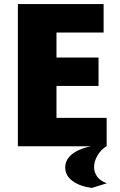

<svg xmlns="http://www.w3.org/2000/svg" viewBox="-20 -720 590 945"><path d="M68 -700H490V-560H258V-437H465V-297H258V-140H505V0H68ZM432 205Q372 197 336.5 170.5Q301 144 301 104Q301 65 337 37Q373 9 446 -4L505 -1Q476 17 459.5 46Q443 75 443 103Q443 128 458.5 149.5Q474 171 506 182Z"/></svg>

Font: Moderustic ExtraBold
Style: Regular
Weight: 800
Designer: Tural Alisoy
Foundry: TAFT Foundry
Version: Version 2.120